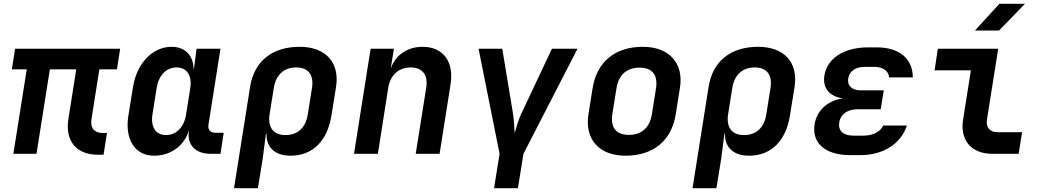

<svg xmlns="http://www.w3.org/2000/svg" viewBox="-20 -805 5440 1005"><path d="M492 5H522L540 -109H516C474 -109 451 -136 459 -182L500 -442H592L609 -550H59L42 -442H120L50 0H171L241 -442H379L338 -182C320 -68 379 5 492 5Z M787 10C875 10 947 -44 970 -126L969 -117C958 -48 1003 0 1081 0H1134L1151 -110H1106C1082 -110 1067 -126 1071 -151L1134 -550H1009L995 -445H993C992 -516 948 -560 878 -560C779 -560 696 -474 676 -349L652 -200C632 -76 686 10 787 10ZM849 -98C795 -98 768 -140 778 -206L800 -344C810 -410 850 -452 904 -452C958 -452 986 -410 976 -344L954 -206C944 -140 903 -98 849 -98Z M1205 180H1330L1355 26L1372 -105H1375C1373 -33 1420 10 1501 10C1616 10 1694 -67 1715 -201L1739 -350C1759 -478 1685 -560 1548 -560C1404 -560 1310 -484 1289 -350ZM1474 -98C1411 -98 1381 -138 1391 -206L1413 -344C1424 -413 1466 -452 1530 -452C1594 -452 1624 -413 1613 -344L1591 -206C1580 -137 1539 -98 1474 -98Z M1833 0H1958L2012 -344C2023 -413 2067 -452 2130 -452C2190 -452 2222 -414 2211 -346L2156 0H2281L2338 -361C2358 -482 2300 -560 2192 -560C2111 -560 2049 -516 2025 -445L2042 -550H1920Z M2566 180H2691L2720 0L3003 -550H2869L2712 -217C2692 -177 2682 -133 2674 -108C2672 -133 2671 -177 2664 -218L2609 -550H2485L2595 0Z M3254 10C3400 10 3495 -69 3517 -206L3539 -345C3560 -474 3483 -560 3345 -560C3199 -560 3104 -481 3082 -344L3060 -206C3040 -76 3116 10 3254 10ZM3272 -99C3205 -99 3175 -137 3185 -206L3207 -344C3218 -413 3261 -451 3327 -451C3394 -451 3424 -413 3414 -344L3392 -206C3381 -137 3338 -99 3272 -99Z M3605 180H3730L3755 26L3772 -105H3775C3773 -33 3820 10 3901 10C4016 10 4094 -67 4115 -201L4139 -350C4159 -478 4085 -560 3948 -560C3804 -560 3710 -484 3689 -350ZM3874 -98C3811 -98 3781 -138 3791 -206L3813 -344C3824 -413 3866 -452 3930 -452C3994 -452 4024 -413 4013 -344L3991 -206C3980 -137 3939 -98 3874 -98Z M4483 7C4603 7 4696 -52 4727 -148H4603C4588 -115 4549 -95 4499 -95H4446C4394 -95 4366 -121 4373 -164C4379 -207 4416 -233 4468 -233H4590L4606 -332H4487C4439 -332 4414 -356 4420 -394C4426 -433 4458 -455 4507 -455H4555C4602 -455 4631 -434 4634 -400H4758C4758 -497 4688 -557 4570 -557H4523C4397 -557 4309 -499 4295 -409C4285 -344 4322 -300 4392 -290C4313 -279 4256 -228 4244 -155C4228 -56 4300 7 4430 7Z M5083 -645H5209L5345 -785H5211ZM5173 0H5312L5330 -113H5200C5161 -113 5140 -139 5146 -178L5205 -550H4889L4872 -437H5062L5021 -178C5004 -71 5065 0 5173 0Z"/></svg>

Font: JetBrains Mono
Style: Bold Italic
Weight: 558
Italic angle: -9°
Monospace: yes
Designer: Philipp Nurullin, Konstantin Bulenkov
Foundry: JetBrains
Version: Version 2.305